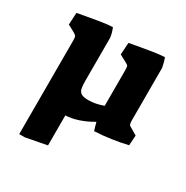

<svg xmlns="http://www.w3.org/2000/svg" viewBox="-172 -673 1008 1042"><g transform="rotate(30 332.0 -151.5)"><path d="M89 -356Q89 -378 86 -384.5Q83 -391 69 -399L25 -423L29 -498Q43 -500 73 -506Q116 -514 162.5 -521.5Q209 -529 239 -530Q251 -503 255 -472V-205Q255 -171 259 -154Q263 -137 277 -128.5Q291 -120 321 -120Q365 -120 414 -138V-356Q414 -379 411.5 -385.5Q409 -392 395 -399L350 -423L355 -498L398 -506Q442 -514 489 -521.5Q536 -529 565 -530Q574 -509 581 -472V-144Q581 -125 584.5 -118Q588 -111 601 -105L640 -82L636 -19Q591 -8 536 0Q481 8 433 10Q430 2 425.5 -14.5Q421 -31 419 -39H416Q378 -16 335 -1.5Q292 13 255 14V202L123 227H89Z"/></g></svg>

Font: Suez One
Style: Regular
Weight: 400
Designer: Michal Sahar
Foundry: Hagilda
Version: Version 1.001